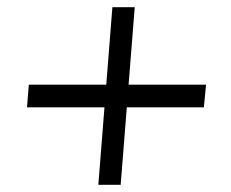

<svg xmlns="http://www.w3.org/2000/svg" viewBox="-20 -554 640 533"><path d="M552 -319 546 -256H332L315 -41H253L270 -256H55L60 -319H275L292 -534H354L337 -319Z"/></svg>

Font: PRinguin Sans
Style: Italic
Weight: 400
Designer: Vernon Adams
Foundry: Vernon Adams
Version: ""